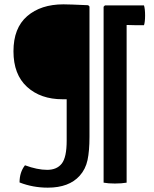

<svg xmlns="http://www.w3.org/2000/svg" viewBox="-20 -708 711 884"><path d="M287 -60V-251H268Q167 -251 104.5 -308Q42 -365 42 -472Q42 -579 105 -633.5Q168 -688 272 -688Q298 -688 386 -684L392 -678V-78Q392 -13 383 29Q374 71 347 101Q298 156 200 156Q131 156 70 132Q70 85 95 53Q152 74 197 74Q242 74 264.5 45Q287 16 287 -60ZM457 133V-677L463 -683H643Q648 -667 648 -637Q648 -607 643 -592H604Q576 -592 563 -593V133Q540 137 509 137Q478 137 457 133Z"/></svg>

Font: Signika
Style: Regular
Weight: 400
Designer: Anna Giedrys
Foundry: Anna Giedrys
Version: Version 1.001